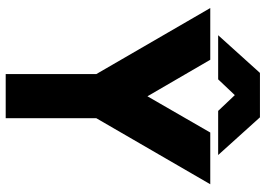

<svg xmlns="http://www.w3.org/2000/svg" viewBox="-146 -764 910 657"><g transform="rotate(90 308.5 -435.0)"><path d="M100 -727H251L305 -784L359 -727H510L381 -870H229ZM7 -700 233 -310V0H384V-310L610 -700H433L309 -485L184 -700Z"/></g></svg>

Font: Unageo
Style: ExtraBold
Weight: 800
Designer: Richard Sepsi
Foundry: Richard Sepsi
Version: Version 2.000